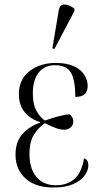

<svg xmlns="http://www.w3.org/2000/svg" viewBox="-20 -824 444 854"><path d="M218 10Q137 10 93 -30.5Q49 -71 49 -136Q49 -193 79.5 -227.5Q110 -262 158 -278V-281Q115 -294 89.5 -325.5Q64 -357 64 -405Q64 -471 111 -507.5Q158 -544 228 -544Q278 -544 309.5 -529Q341 -514 355.5 -490.5Q370 -467 370 -442Q370 -419 357.5 -406Q345 -393 315 -393Q315 -466 296 -500Q277 -534 224 -534Q179 -534 152.5 -501.5Q126 -469 126 -408Q126 -358 144 -328Q162 -298 180 -288Q249 -312 289 -316Q296 -311 301 -303Q306 -295 306 -283Q306 -268 294.5 -257.5Q283 -247 266 -247Q249 -247 229.5 -254Q210 -261 180 -276Q154 -260 132.5 -227.5Q111 -195 111 -139Q111 -74 142 -37Q173 0 229 0Q279 0 311 -28Q343 -56 354 -120Q373 -113 373 -89Q373 -67 357 -44Q341 -21 306.5 -5.5Q272 10 218 10ZM222 -606 213 -609 241 -776Q245 -805 267.5 -804Q290 -803 311 -785V-775Z"/></svg>

Font: Noto Serif Display Condensed Light
Style: Regular
Weight: 300
Width: 3
Designer: Monotype Design Team
Foundry: Monotype Imaging Inc.
Version: Version 2.009